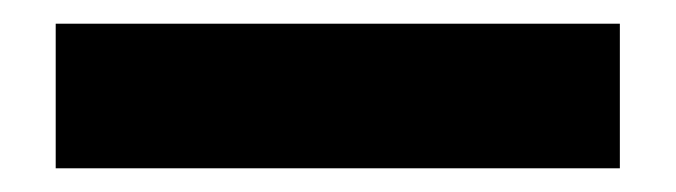

<svg xmlns="http://www.w3.org/2000/svg" viewBox="-20 65 570 162"><path d="M27 85V207H503V85Z"/></svg>

Font: TitilliumMaps29L
Style: 999 wt
Weight: 900
Designer: Campivisivi
Foundry: Accademia di Belle Arti di Urbino and students of MA course of Visual design